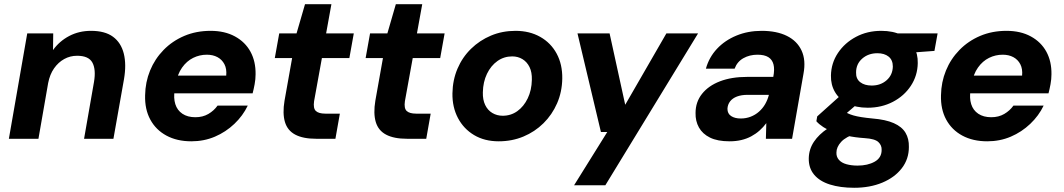

<svg xmlns="http://www.w3.org/2000/svg" viewBox="-20 -657 5036 909"><path d="M22 0 109 -499H232L231 -420Q261 -462 307.5 -486.5Q354 -511 411 -511Q477 -511 515 -483Q553 -455 566 -403.5Q579 -352 567 -282L517 0H378L425 -269Q435 -328 417.5 -360.5Q400 -393 345 -393Q312 -393 284 -377.5Q256 -362 236 -333.5Q216 -305 208 -264L162 0Z M886 12Q818 12 768 -15Q718 -42 691.5 -91Q665 -140 667 -206Q668 -268 690.5 -323Q713 -378 754.5 -420.5Q796 -463 852.5 -487Q909 -511 977 -511Q1044 -511 1092.5 -484.5Q1141 -458 1166 -412Q1191 -366 1190 -305Q1190 -282 1185.5 -258Q1181 -234 1176 -215H766L781 -299H1051Q1054 -331 1042.5 -353Q1031 -375 1009.5 -386.5Q988 -398 959 -398Q925 -398 894.5 -383Q864 -368 842 -337Q820 -306 812 -259L807 -230Q801 -193 810 -164Q819 -135 843.5 -118.5Q868 -102 905 -102Q940 -102 966.5 -117.5Q993 -133 1010 -157H1153Q1130 -109 1089.5 -70.5Q1049 -32 997.5 -10Q946 12 886 12Z M1477 0Q1415 0 1378 -19.5Q1341 -39 1329 -79.5Q1317 -120 1327 -180L1363 -382H1281L1302 -499H1384L1424 -637H1549L1524 -499H1655L1634 -382H1504L1467 -178Q1462 -144 1475.5 -131.5Q1489 -119 1520 -119H1589L1568 0Z M1907 0Q1845 0 1808 -19.5Q1771 -39 1759 -79.5Q1747 -120 1757 -180L1793 -382H1711L1732 -499H1814L1854 -637H1979L1954 -499H2085L2064 -382H1934L1897 -178Q1892 -144 1905.5 -131.5Q1919 -119 1950 -119H2019L1998 0Z M2341 12Q2274 12 2224.5 -17.5Q2175 -47 2148 -98.5Q2121 -150 2122 -215Q2123 -278 2146 -332Q2169 -386 2210 -426Q2251 -466 2304.5 -488.5Q2358 -511 2421 -511Q2487 -511 2537.5 -482.5Q2588 -454 2615.5 -403Q2643 -352 2642 -285Q2641 -222 2617.5 -168Q2594 -114 2553 -73.5Q2512 -33 2458 -10.5Q2404 12 2341 12ZM2360 -109Q2399 -109 2429.5 -131Q2460 -153 2478.5 -191.5Q2497 -230 2498 -279Q2499 -315 2487 -339.5Q2475 -364 2453.5 -377Q2432 -390 2405 -390Q2366 -390 2335 -368Q2304 -346 2285.5 -307.5Q2267 -269 2266 -220Q2265 -185 2277 -160Q2289 -135 2311 -122Q2333 -109 2360 -109Z M2698 220 2855 -32H2825L2714 -499H2866L2940 -161L3135 -499H3285L2846 220Z M3434 12Q3377 12 3341.5 -5.5Q3306 -23 3289 -53.5Q3272 -84 3273 -122Q3273 -174 3303.5 -212.5Q3334 -251 3388.5 -272Q3443 -293 3518 -293H3641Q3648 -329 3642 -352Q3636 -375 3617.5 -386.5Q3599 -398 3566 -398Q3529 -398 3499.5 -381.5Q3470 -365 3458 -332H3322Q3337 -386 3374.5 -426Q3412 -466 3466.5 -488.5Q3521 -511 3586 -511Q3657 -511 3705.5 -487Q3754 -463 3775 -417.5Q3796 -372 3784 -308L3730 0H3606L3608 -74Q3594 -55 3576 -39Q3558 -23 3536.5 -11.5Q3515 0 3489.5 6Q3464 12 3434 12ZM3487 -96Q3512 -96 3534 -104.5Q3556 -113 3573.5 -128.5Q3591 -144 3602.5 -164Q3614 -184 3620 -207V-208H3519Q3490 -208 3469 -200Q3448 -192 3436.5 -177Q3425 -162 3424 -142Q3424 -119 3441.5 -107.5Q3459 -96 3487 -96Z M4024 232Q3958 232 3909 216.5Q3860 201 3834 169.5Q3808 138 3809 92Q3810 49 3833.5 14Q3857 -21 3899 -49Q3941 -77 3999 -96L4036 -26Q3985 -10 3962.5 14.5Q3940 39 3940 65Q3939 85 3951.5 99.5Q3964 114 3987.5 120.5Q4011 127 4040 127Q4088 127 4121 108.5Q4154 90 4154 53Q4155 31 4138.5 15.5Q4122 0 4074 -3Q4029 -6 3992 -14Q3955 -22 3926 -32.5Q3897 -43 3877 -56Q3857 -69 3845 -83L3849 -106L3976 -220L4067 -189L3919 -62L3971 -134Q3982 -126 3993.5 -120.5Q4005 -115 4020.5 -110.5Q4036 -106 4058 -102.5Q4080 -99 4111 -96Q4173 -91 4211.5 -74Q4250 -57 4267 -28.5Q4284 0 4283 39Q4283 96 4249.5 139.5Q4216 183 4157.5 207.5Q4099 232 4024 232ZM4088 -147Q4032 -147 3992.5 -167Q3953 -187 3933 -221.5Q3913 -256 3914 -299Q3915 -358 3947 -406Q3979 -454 4032.5 -482.5Q4086 -511 4152 -511Q4209 -511 4248 -491Q4287 -471 4306.5 -436.5Q4326 -402 4325 -358Q4324 -299 4292.5 -251Q4261 -203 4207.5 -175Q4154 -147 4088 -147ZM4107 -252Q4149 -252 4177.5 -277Q4206 -302 4207 -342Q4207 -373 4187 -389Q4167 -405 4134 -405Q4091 -405 4062 -379.5Q4033 -354 4033 -314Q4032 -284 4052.5 -268Q4073 -252 4107 -252ZM4216 -402 4211 -499H4419L4404 -416Z M4654 12Q4586 12 4536 -15Q4486 -42 4459.5 -91Q4433 -140 4435 -206Q4436 -268 4458.5 -323Q4481 -378 4522.5 -420.5Q4564 -463 4620.5 -487Q4677 -511 4745 -511Q4812 -511 4860.5 -484.5Q4909 -458 4934 -412Q4959 -366 4958 -305Q4958 -282 4953.5 -258Q4949 -234 4944 -215H4534L4549 -299H4819Q4822 -331 4810.5 -353Q4799 -375 4777.5 -386.5Q4756 -398 4727 -398Q4693 -398 4662.5 -383Q4632 -368 4610 -337Q4588 -306 4580 -259L4575 -230Q4569 -193 4578 -164Q4587 -135 4611.5 -118.5Q4636 -102 4673 -102Q4708 -102 4734.5 -117.5Q4761 -133 4778 -157H4921Q4898 -109 4857.5 -70.5Q4817 -32 4765.5 -10Q4714 12 4654 12Z"/></svg>

Font: DM Sans 20pt ExtraBold
Style: Italic
Weight: 800
Italic angle: -10°
Version: Version 4.004;gftools[0.9.30]